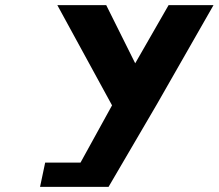

<svg xmlns="http://www.w3.org/2000/svg" viewBox="-20 -722 844 741"><path d="M201.3 -702.1 412.4 -315.4 290.7 -94.4H154.3L134.6 -0.9H239.2H399L586 -320.5L804 -702.1H630.6L501.8 -477.7L390 -702.1Z"/></svg>

Font: Hussar
Style: BdOblTwo
Weight: 700
Foundry: Cannot Into Space Fonts
Version: Version 2.00